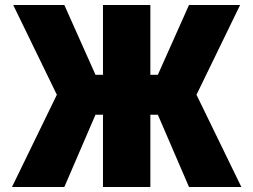

<svg xmlns="http://www.w3.org/2000/svg" viewBox="-20 -750 1016 770"><path d="M583 -730V-450H613L738 -730H943L768 -370L948 0H738L613 -290H583V0H393V-290H363L238 0H28L208 -370L33 -730H238L363 -450H393V-730Z"/></svg>

Font: Mplus 1p Black
Style: Regular
Weight: 900
Version: Version 1.061